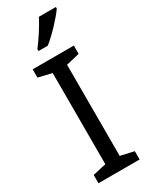

<svg xmlns="http://www.w3.org/2000/svg" viewBox="-241 -993 820 1042"><g transform="rotate(-30 169.5 -472.0)"><path d="M318 -934V-944H212C189 -899 146 -833 117 -796V-784H175C222 -820 293 -897 318 -934ZM298 0V-52L214 -71V-642L298 -662V-714H40V-662L124 -642V-71L40 -52V0Z"/></g></svg>

Font: Noto Sans Inscriptional Parthian
Style: Regular
Weight: 400
Designer: Monotype Design Team
Foundry: Monotype Imaging Inc.
Version: Version 2.003